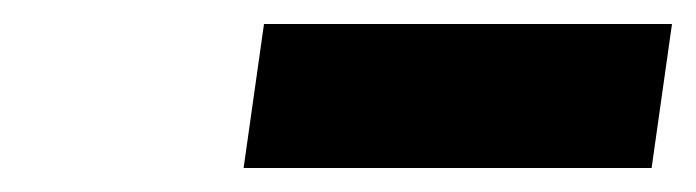

<svg xmlns="http://www.w3.org/2000/svg" viewBox="-20 -800 580 160"><path d="M183 -660H523L540 -780H200Z"/></svg>

Font: Mluvka ExtraBold
Style: Italic
Weight: 800
Italic angle: -8°
Designer: Modified by Jiří Krblich, Original typeface by Gumpita Rahayu
Foundry: Gumpita Rahayu & Jiří Krblich
Version: Version 2.000;Glyphs 3.1.1 (3134)